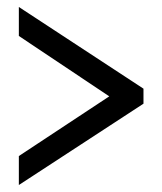

<svg xmlns="http://www.w3.org/2000/svg" viewBox="-20 -633 465 550"><path d="M34 -103 391 -336V-379L34 -613V-530L293 -357L34 -186Z"/></svg>

Font: Noto Serif Hebrew ExtraCondensed Black
Style: Regular
Weight: 900
Width: 2
Designer: Monotype Design Team
Foundry: Monotype Imaging Inc.
Version: Version 2.004